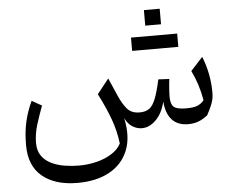

<svg xmlns="http://www.w3.org/2000/svg" viewBox="-60 -728 1316 1082"><g transform="rotate(-5 597.5 -187.0)"><path d="M985.8 6.3Q926.8 6.3 894 -29.5Q861.3 -65.4 856.4 -133.3Q841.3 -68.8 804.2 -31.2Q767.1 6.3 724.1 6.3Q698.2 6.3 672.9 -8.1Q647.5 -22.5 628.9 -58.1Q651.9 48.8 621.1 124.8Q590.3 200.7 516.6 241.2Q442.9 281.7 335.9 281.7Q209.5 281.7 137 221.7Q64.5 161.6 64.5 44.9Q64.5 -29.8 78.1 -88.4Q91.8 -147 117.7 -201.7L173.8 -169.9Q155.8 -123 138.7 -68.6Q121.6 -14.2 121.6 37.1Q121.6 82 142.6 111.1Q163.6 140.1 197.8 156.2Q231.9 172.4 272.5 178.7Q313 185.1 352.1 185.1Q403.8 185.1 452.1 173.1Q500.5 161.1 537.6 137.7Q574.7 114.3 591.8 81.1Q583 9.3 558.8 -57.4Q534.7 -124 492.7 -206.1L558.6 -289.6L604 -186Q625 -138.2 649.4 -110.8Q673.8 -83.5 719.2 -83.5Q752.4 -83.5 773.2 -98.4Q793.9 -113.3 809.1 -151.6Q824.2 -189.9 839.4 -259.8L901.4 -256.8Q899.9 -246.6 898.2 -228.3Q896.5 -210 895.3 -190.9Q894 -171.9 894 -158.7Q894 -115.2 911.6 -99.4Q929.2 -83.5 982.4 -83.5Q1022 -83.5 1043.7 -91.6Q1065.4 -99.6 1083 -120.6Q1075.2 -167 1061.3 -210Q1047.4 -252.9 1028.8 -290.5L1096.7 -364.7Q1114.3 -322.8 1125.5 -269.8Q1136.7 -216.8 1136.7 -158.7Q1136.7 -140.1 1133.5 -124Q1130.4 -107.9 1121.8 -87.2Q1113.3 -66.4 1096.2 -34.2Q1069.3 -13.2 1043.5 -3.4Q1017.6 6.3 985.8 6.3ZM706.5 -432.6V-507.8H967.8V-432.6ZM792.5 -655.8H881.8V-567.9H792.5Q793 -611.3 792.5 -655.8Z"/></g></svg>

Font: Pinar DS3-Regular
Style: Regular
Weight: 400
Designer: Amin Abedi
Version: Version 2.000